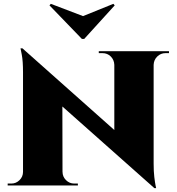

<svg xmlns="http://www.w3.org/2000/svg" viewBox="-20 -967 921 1001"><path d="M97 -715 772 -115 785 14 110 -585ZM103 -71V0H20V-10Q20 -10 29 -10Q38 -10 39 -10Q64 -10 82 -28Q100 -46 100 -71ZM306 -71Q306 -46 324 -28Q342 -10 367 -10Q368 -10 377 -10Q386 -10 386 -10V0H303V-71ZM97 -715 305 -499 306 0H100V-590Q100 -649 93.5 -682Q87 -715 87 -715ZM781 -700V-114Q781 -73 784.5 -44Q788 -15 791 -0.5Q794 14 794 14H785L576 -218V-700ZM861 -700V-690Q861 -690 852 -690Q843 -690 843 -690Q818 -690 800 -672.5Q782 -655 781 -629H778V-700ZM495 -700H578V-629H576Q575 -655 557.5 -672.5Q540 -690 514 -690Q514 -690 505 -690Q496 -690 495 -690ZM578 -939 571 -947 413 -883 245 -947 238 -939 407 -764H419Z"/></svg>

Font: Cinzel Black
Style: Regular
Weight: 900
Designer: Natanael Gama
Version: Version 2.000